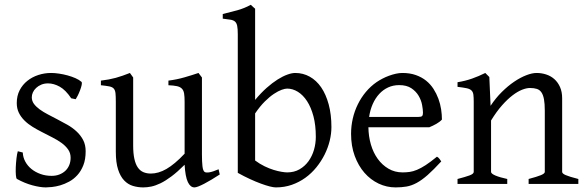

<svg xmlns="http://www.w3.org/2000/svg" viewBox="-20 -777 2478 811"><path d="M341.8 -138.2Q341.8 -103.5 332 -78.9Q322.3 -54.2 306.6 -37.1Q291 -20 272 -9.8Q252.9 0.5 234.4 5.9Q215.8 11.2 199.5 12.9Q183.1 14.6 173.8 14.6Q150.4 14.6 117.4 5.9Q84.5 -2.9 51.8 -21Q48.3 -22.5 47.1 -36.9Q45.9 -51.3 46.6 -70.1Q47.4 -88.9 49.6 -107.9Q51.8 -127 55.2 -138.2L76.2 -132.8Q77.1 -112.3 86.9 -94.2Q96.7 -76.2 113 -63Q129.4 -49.8 151.1 -42Q172.9 -34.2 198.2 -34.2Q215.8 -34.2 230.5 -39.8Q245.1 -45.4 255.9 -55.4Q266.6 -65.4 272.5 -79.6Q278.3 -93.8 278.3 -110.8Q278.3 -130.4 267.8 -145.5Q257.3 -160.6 240.2 -173.1Q223.1 -185.5 201.4 -196.5Q179.7 -207.5 157.2 -219.2Q136.7 -229.5 117.7 -241.2Q98.6 -252.9 83.7 -267.6Q68.8 -282.2 59.8 -300.3Q50.8 -318.4 50.8 -341.8Q50.8 -372.1 63 -395.8Q75.2 -419.4 95.5 -435.5Q115.7 -451.7 141.8 -460.2Q168 -468.8 195.8 -468.8Q210.9 -468.8 229.2 -466.1Q247.6 -463.4 265.4 -458.5Q283.2 -453.6 298.8 -446.8Q314.5 -439.9 324.2 -431.2Q327.1 -428.2 325 -418Q322.8 -407.7 318.1 -395.5Q313.5 -383.3 308.1 -372.6Q302.7 -361.8 299.8 -357.9L280.8 -361.8Q257.3 -397 232.2 -410.9Q207 -424.8 183.1 -424.8Q167 -424.8 154.3 -419.4Q141.6 -414.1 132.6 -405.5Q123.5 -397 118.9 -386.7Q114.3 -376.5 114.3 -366.2Q114.3 -350.6 123.5 -338.1Q132.8 -325.7 147.9 -314.7Q163.1 -303.7 182.4 -293.7Q201.7 -283.7 222.2 -272.9Q243.2 -262.2 264.6 -250Q286.1 -237.8 303.2 -221.9Q320.3 -206.1 331.1 -185.8Q341.8 -165.5 341.8 -138.2Z M908.2 -40Q890.1 -28.3 873.5 -18.3Q856.9 -8.3 842.8 -1Q828.6 6.3 817.9 10.5Q807.1 14.6 801.3 14.6Q784.2 14.6 773.4 -8.1Q762.7 -30.8 759.8 -81.1Q729.5 -50.8 704.3 -32Q679.2 -13.2 658 -2.9Q636.7 7.3 618.9 11Q601.1 14.6 585.4 14.6Q562.5 14.6 541.5 8.3Q520.5 2 504.4 -14.9Q488.3 -31.7 478.8 -61Q469.2 -90.3 469.2 -136.2V-347.2Q469.2 -370.6 467.8 -383.5Q466.3 -396.5 460.2 -403.1Q454.1 -409.7 441.4 -412.1Q428.7 -414.6 406.2 -417V-436.5Q423.8 -438.5 439.2 -441.4Q454.6 -444.3 469 -448.2Q483.4 -452.1 498 -457.3Q512.7 -462.4 528.8 -468.8L542.5 -449.7V-163.1Q542.5 -128.9 547.6 -106Q552.7 -83 562.3 -69.3Q571.8 -55.7 585.7 -49.8Q599.6 -43.9 617.2 -43.9Q632.8 -43.9 649.2 -48.6Q665.5 -53.2 682.9 -63.2Q700.2 -73.2 719.2 -89.1Q738.3 -105 759.8 -127.9V-347.2Q759.8 -369.1 757.6 -382.3Q755.4 -395.5 748 -402.8Q740.7 -410.2 727.3 -413.1Q713.9 -416 691.4 -417V-436.5Q726.6 -440.9 758.8 -450.2Q791 -459.5 818.4 -468.8L833 -449.7V-124Q833 -93.8 835.2 -74.7Q837.4 -55.7 844.2 -50.8Q850.1 -46.9 864.3 -49.1Q878.4 -51.3 903.3 -62Z M1379.9 -240.2Q1379.9 -211.9 1372.6 -182.1Q1365.2 -152.3 1351.1 -124Q1336.9 -95.7 1316.4 -70.3Q1295.9 -44.9 1269.8 -26.1Q1243.7 -7.3 1212.4 3.7Q1181.2 14.6 1145 14.6Q1135.7 14.6 1119.4 10.5Q1103 6.3 1081.8 -1.5Q1060.5 -9.3 1035.6 -20.8Q1010.7 -32.2 984.4 -46.9V-632.8Q984.4 -655.3 981.9 -667.5Q979.5 -679.7 972.7 -685.8Q965.8 -691.9 953.4 -693.8Q940.9 -695.8 920.9 -698.2V-717.8Q953.1 -725.6 982.4 -733.6Q1011.7 -741.7 1039.6 -756.8L1044.4 -752Q1047.4 -749 1050.3 -746.6Q1053.7 -743.7 1057.6 -740.2V-355Q1082 -384.3 1106.2 -405.8Q1130.4 -427.2 1152.6 -441.2Q1174.8 -455.1 1193.8 -461.9Q1212.9 -468.8 1227.1 -468.8Q1260.3 -468.8 1288.3 -453.1Q1316.4 -437.5 1336.7 -408Q1356.9 -378.4 1368.4 -335.9Q1379.9 -293.5 1379.9 -240.2ZM1314 -199.2Q1314 -248 1304 -285.9Q1293.9 -323.7 1277.1 -349.6Q1260.3 -375.5 1238.3 -389.2Q1216.3 -402.8 1192.9 -402.8Q1184.1 -402.8 1169.7 -397.7Q1155.3 -392.6 1137.2 -380.6Q1119.1 -368.7 1098.6 -348.4Q1078.1 -328.1 1057.6 -297.9V-99.1Q1077.1 -84.5 1097.4 -74.7Q1117.7 -64.9 1136 -59.3Q1154.3 -53.7 1169.2 -51.3Q1184.1 -48.8 1192.9 -48.8Q1222.7 -48.8 1245.1 -61.8Q1267.6 -74.7 1283 -95.9Q1298.3 -117.2 1306.2 -144Q1314 -170.9 1314 -199.2Z M1666 -417.5Q1640.6 -417.5 1619.4 -407.7Q1598.1 -397.9 1581.8 -380.1Q1565.4 -362.3 1554.4 -337.6Q1543.5 -313 1539.1 -283.2H1748Q1759.3 -283.2 1762.9 -286.9Q1766.6 -290.5 1766.6 -300.8Q1766.6 -314 1762.9 -333.7Q1759.3 -353.5 1748.3 -372.3Q1737.3 -391.1 1717.5 -404.3Q1697.8 -417.5 1666 -417.5ZM1846.7 -272Q1837.9 -262.2 1823.2 -253.9Q1808.6 -245.6 1793 -239.3H1536.1Q1536.6 -201.2 1546.6 -166.7Q1556.6 -132.3 1575.4 -106.2Q1594.2 -80.1 1620.8 -64.5Q1647.5 -48.8 1680.7 -48.8Q1695.8 -48.8 1710.2 -50.8Q1724.6 -52.7 1741.2 -59.6Q1757.8 -66.4 1778.1 -79.6Q1798.3 -92.8 1825.7 -115.2Q1832 -111.8 1836.7 -105.5Q1841.3 -99.1 1843.8 -95.2Q1811 -59.6 1786.4 -37.8Q1761.7 -16.1 1740 -4.4Q1718.3 7.3 1697 11Q1675.8 14.6 1650.9 14.6Q1613.3 14.6 1579.3 -1.5Q1545.4 -17.6 1519.5 -47.1Q1493.7 -76.7 1478.3 -118.4Q1462.9 -160.2 1462.9 -211.9Q1462.9 -244.6 1470.2 -276.4Q1477.5 -308.1 1491.5 -336.4Q1505.4 -364.7 1525.4 -388.7Q1545.4 -412.6 1570.8 -430.2Q1581.5 -437.5 1595 -444.6Q1608.4 -451.7 1623 -457Q1637.7 -462.4 1652.1 -465.6Q1666.5 -468.8 1679.7 -468.8Q1711.4 -468.8 1736.3 -460Q1761.2 -451.2 1779.8 -436.3Q1798.3 -421.4 1811 -401.6Q1823.7 -381.8 1831.8 -359.9Q1839.8 -337.9 1843.3 -315.2Q1846.7 -292.5 1846.7 -272Z M2212.9 0V-21Q2248 -30.3 2264.6 -37.1Q2281.2 -43.9 2281.2 -50.8V-309.1Q2281.2 -338.9 2277.8 -357.4Q2274.4 -376 2267.1 -386.7Q2259.8 -397.5 2247.8 -401.4Q2235.8 -405.3 2218.8 -405.3Q2203.6 -405.3 2185.1 -397.9Q2166.5 -390.6 2145.3 -374.5Q2124 -358.4 2100.8 -332.3Q2077.6 -306.2 2054.2 -268.1V-50.8Q2054.2 -43.5 2072.5 -35.6Q2090.8 -27.8 2122.6 -21V0H1912.6V-21Q1944.8 -29.3 1962.9 -35.9Q1981 -42.5 1981 -50.8V-347.2Q1981 -366.2 1979.5 -377.4Q1978 -388.7 1971.4 -395Q1964.8 -401.4 1951.2 -404.3Q1937.5 -407.2 1912.6 -410.2V-429.7Q1945.8 -435.1 1974.1 -445.1Q2002.4 -455.1 2029.8 -468.8L2046.9 -451.7L2052.2 -330.1Q2073.7 -362.8 2099.6 -388.4Q2125.5 -414.1 2151.9 -431.9Q2178.2 -449.7 2202.9 -459.2Q2227.5 -468.8 2246.6 -468.8Q2267.6 -468.8 2287.1 -462.4Q2306.6 -456.1 2321.5 -442.9Q2336.4 -429.7 2345.5 -409.4Q2354.5 -389.2 2354.5 -361.8V-50.8Q2354.5 -43.9 2369.4 -37.4Q2384.3 -30.8 2422.9 -21V0Z"/></svg>

Font: Gentium Plus CyrE
Style: Regular
Weight: 400
Designer: J. Victor Gaultney, Annie Olsen, Iska Routamaa, Becca Hirsbrunner
Foundry: SIL International
Version: Version 5.000